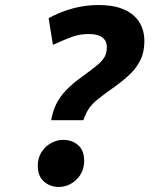

<svg xmlns="http://www.w3.org/2000/svg" viewBox="-20 -729 600 762"><path d="M183 -252Q189 -286 202.5 -314.5Q216 -343 241.5 -370Q267 -397 309 -427Q345 -453 365.5 -470Q386 -487 395 -503Q404 -519 404 -542Q404 -567 386 -580.5Q368 -594 333 -594Q296 -594 265 -582.5Q234 -571 190 -551L173 -657Q219 -682 268.5 -695.5Q318 -709 371 -709Q420 -709 454.5 -698Q489 -687 511 -667Q533 -647 543 -621.5Q553 -596 553 -566Q553 -521 536 -488Q519 -455 489.5 -428.5Q460 -402 423 -376Q389 -352 367.5 -334.5Q346 -317 333.5 -299Q321 -281 311 -252ZM213 13Q179 13 154.5 -8.5Q130 -30 130 -71Q130 -102 144.5 -125Q159 -148 182.5 -161Q206 -174 231 -174Q266 -174 290 -153Q314 -132 314 -91Q314 -46 283.5 -16.5Q253 13 213 13Z"/></svg>

Font: Ubuntu Sans Mono
Style: Italic
Weight: 400
Italic angle: -13.5°
Monospace: yes
Designer: Dalton Maag Ltd
Foundry: Dalton Maag Ltd
Version: Version 1.006